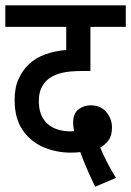

<svg xmlns="http://www.w3.org/2000/svg" viewBox="-20 -642 493 722"><path d="M338 60Q303 -11 282 -70Q264 -68 246 -68Q192 -68 143.5 -88.5Q95 -109 65 -153Q35 -197 35 -266Q35 -313 50 -345.5Q65 -378 89 -401Q115 -425 151.5 -438Q188 -451 229 -454V-541H0V-622H453V-541H320V-375H289Q242 -375 212.5 -368Q183 -361 162 -345Q145 -331 135.5 -311Q126 -291 126 -262Q126 -207 157.5 -177.5Q189 -148 248 -148Q254 -148 259 -149Q255 -166 255 -180Q255 -215 275 -230.5Q295 -246 320 -246Q359 -246 380 -220.5Q401 -195 401 -163Q401 -131 388 -114Q375 -97 357 -87Q379 -33 416 27Z"/></svg>

Font: Noto Sans Condensed Medium
Style: Italic
Weight: 500
Width: 3
Italic angle: -12°
Designer: Monotype Design Team
Foundry: Monotype Imaging Inc.
Version: Version 2.013; ttfautohint (v1.8.4.7-5d5b)